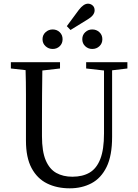

<svg xmlns="http://www.w3.org/2000/svg" viewBox="-20 -1008 748 1043"><path d="M448 -636V-670H672V-636L589 -626V-264Q589 -162 559 -101Q529 -40 477 -12.5Q425 15 359 15Q289 15 235.5 -11.5Q182 -38 151.5 -95Q121 -152 121 -244V-360Q121 -426 121 -494.5Q121 -563 119 -627L39 -636V-670H306V-636L210 -625Q209 -562 208.5 -494Q208 -426 208 -360V-268Q208 -185 228.5 -137Q249 -89 286 -68.5Q323 -48 373 -48Q429 -48 467 -70.5Q505 -93 525 -144.5Q545 -196 545 -283V-625ZM266 -742Q244 -742 227.5 -757Q211 -772 211 -795Q211 -818 227.5 -833Q244 -848 266 -848Q289 -848 304.5 -833Q320 -818 320 -795Q320 -772 304.5 -757Q289 -742 266 -742ZM363 -845 343 -866 408 -954Q434 -988 458 -988Q472 -988 483 -978.5Q494 -969 494 -952Q494 -925 457 -903ZM481 -742Q459 -742 443 -757Q427 -772 427 -795Q427 -818 443 -833Q459 -848 481 -848Q504 -848 520 -833Q536 -818 536 -795Q536 -772 520 -757Q504 -742 481 -742Z"/></svg>

Font: Source Serif 4 Subhead
Style: Regular
Weight: 400
Designer: Frank Grießhammer
Foundry: Adobe Systems Incorporated
Version: Version 4.004;hotconv 1.0.117;makeotfexe 2.5.65602